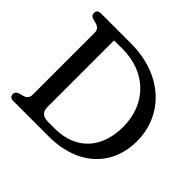

<svg xmlns="http://www.w3.org/2000/svg" viewBox="-165 -892 1084 1084"><g transform="rotate(45 376.5 -350.0)"><path d="M348 0C589 0 721.5 -143.5 721.5 -332.5C721.5 -544.5 555.5 -700 306 -700H68C47 -700 37 -690.5 37 -674.5C37 -660 44 -650.5 61 -646L83.5 -640C106 -634 119 -622.5 119 -596.5V-103.5C119 -77.5 106 -66 83.5 -60L61 -54C45.5 -50 37 -40 37 -25.5C37 -9.5 47 0 68 0ZM291.5 -55.5C247.5 -55.5 227 -73.5 227 -112V-644.5H295C484 -644.5 609 -517 609 -336C609 -164 510 -55.5 341.5 -55.5Z"/></g></svg>

Font: dr Title
Style: Regular
Weight: 400
Version: Version 1.000;hotconv 1.0.109;makeotfexe 2.5.65596